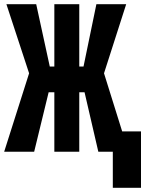

<svg xmlns="http://www.w3.org/2000/svg" viewBox="-24 -731 699 925"><path d="M383.3 -286.6H357.9V0H237.8V-286.6H210.4L140.6 0H-3.9L116.2 -377.9L6.8 -710.9H150.4L215.8 -410.6H237.8V-710.9H357.9V-410.6H378.4L440.4 -710.9H584L477.1 -377.9L595.2 0H449.7ZM655.3 173.8H519.5V-98.1H655.3Z"/></svg>

Font: Roboto Mono
Style: Bold
Weight: 700
Designer: Google
Version: Version 2.000985; 2015; ttfautohint (v1.3)